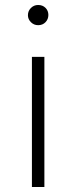

<svg xmlns="http://www.w3.org/2000/svg" viewBox="-20 -750 305 770"><path d="M108 0V-522H158V0ZM133 -649Q116 -649 104 -661Q92 -673 92 -689Q92 -706 104 -718Q116 -730 133 -730Q151 -730 162.5 -718.5Q174 -707 174 -690Q174 -673 162.5 -661Q151 -649 133 -649Z"/></svg>

Font: Montserrat Z Light
Style: Regular
Weight: 300
Designer: Julieta Ulanovsky
Foundry: Julieta Ulanovsky
Version: Version 8.000